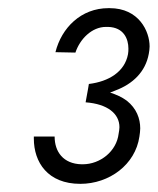

<svg xmlns="http://www.w3.org/2000/svg" viewBox="-20 -726 387 471"><path d="M177 -275C248 -275 312 -322 322 -391C323 -398 324 -405 324 -411C324 -435 315 -460 291 -479C279 -488 265 -494 250 -499C254 -500 258 -502 263 -504C306 -520 337 -550 345 -594C346 -600 347 -606 347 -612C347 -649 321 -706 249 -706C248 -706 247 -706 246 -706C179 -706 131 -658 116 -598L165 -597C176 -630 205 -660 240 -660C242 -660 243 -660 245 -660C284 -659 295 -630 295 -607C295 -603 295 -598 294 -593C286 -550 247 -526 198 -520L196 -508C196 -508 196 -508 196 -508L190 -475C244 -471 273 -447 273 -414C273 -409 272 -404 271 -398C266 -355 226 -323 183 -323C182 -323 181 -323 180 -323C135 -324 114 -354 114 -391H63C63 -389 63 -388 63 -386C63 -328 97 -275 177 -275Z"/></svg>

Font: Jost
Style: Italic
Weight: 400
Italic angle: -5°
Version: Version 3.710